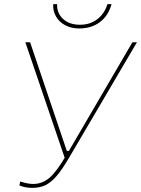

<svg xmlns="http://www.w3.org/2000/svg" viewBox="-20 -905 684 931"><path d="M74 -6 78 -25Q97 -19 112 -16Q127 -13 141 -13Q185 -13 220.5 -43.5Q256 -74 302 -154L298 -127L103 -700H126L304 -173H314L622 -700H644L316 -142Q281 -82 253.5 -50.5Q226 -19 199 -6.5Q172 6 136 6Q120 6 103.5 3Q87 0 74 -6ZM238 -885H257Q255 -842 285.5 -813.5Q316 -785 368 -785Q417 -785 452 -812Q487 -839 501 -885H521Q505 -828 464 -797.5Q423 -767 364 -767Q325 -767 295.5 -783Q266 -799 251 -826Q236 -853 238 -885Z"/></svg>

Font: Fixel Italic Variable 20240409 Display Thin
Style: Italic
Weight: 100
Italic angle: -10°
Designer: AlfaBravo + MacPaw
Foundry: Kyrylo Tkachov, Marchela Mozhyna, Serhii Makarenko, Maria Weinstein, Zakhar Kryvoshyya
Version: Version 1.211;Glyphs 3.2 (3225)